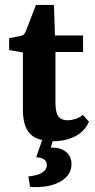

<svg xmlns="http://www.w3.org/2000/svg" viewBox="-20 -567 385 779"><path d="M73 -354 17 -364V-412L63 -421Q73 -423 77 -427.5Q81 -432 85 -441L126 -547H199L203 -423H317V-356H205V-151Q205 -110 217 -94.5Q229 -79 254 -79Q268 -79 285 -84Q302 -89 316 -101L341 -73Q323 -33 284 -13.5Q245 6 195 6Q157 6 129.5 -5.5Q102 -17 87.5 -45Q73 -73 73 -122ZM201 -19 186 32Q189 32 191.5 32Q194 32 197 32Q230 33 250 51Q270 69 270 99Q270 141 230 166.5Q190 192 126 192Q120 192 114 192Q108 192 102 191L95 149Q133 145 151.5 133Q170 121 170 103Q170 87 158.5 79.5Q147 72 127 71L158 -19Z"/></svg>

Font: Yrsa
Style: Regular
Weight: 400
Designer: Anna Giedrys (Yrsa+Rasa design), David Brezina (Yrsa art-direction, Rasa art-direction, design)
Foundry: Rosetta Type Foundry
Version: Version 2.004